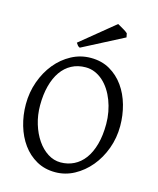

<svg xmlns="http://www.w3.org/2000/svg" viewBox="-125 -932 851 1034"><g transform="rotate(15 300.0 -414.5)"><path d="M481 -307.1Q481 -340.8 474.9 -373.8Q468.8 -406.7 457.5 -436.3Q446.3 -465.8 429.9 -491Q413.6 -516.1 393.1 -534.4Q372.6 -552.7 348.1 -563.2Q323.7 -573.7 295.9 -573.7Q252.4 -573.7 218 -555.4Q183.6 -537.1 159.9 -503.2Q136.2 -469.2 123.5 -420.9Q110.8 -372.6 110.8 -313Q110.8 -258.3 125.7 -209.5Q140.6 -160.6 165.8 -123.8Q190.9 -86.9 224.6 -65.4Q258.3 -43.9 295.9 -43.9Q336.4 -43.9 370.4 -60.8Q404.3 -77.6 429 -110.8Q453.6 -144 467.3 -193.4Q481 -242.7 481 -307.1ZM556.6 -315.9Q556.6 -249.5 534.7 -189.7Q512.7 -129.9 474.9 -84.5Q437 -39.1 387.2 -12.2Q337.4 14.6 281.7 14.6Q223.1 14.6 177.2 -11.2Q131.3 -37.1 99.9 -80.6Q68.4 -124 51.8 -180.7Q35.2 -237.3 35.2 -298.8Q35.2 -365.2 56.6 -425.3Q78.1 -485.4 115.2 -530.8Q152.3 -576.2 202.4 -603Q252.4 -629.9 310.1 -629.9Q370.6 -629.9 416.5 -603.3Q462.4 -576.7 493.7 -532.7Q524.9 -488.8 540.8 -432.1Q556.6 -375.5 556.6 -315.9ZM236.8 -667.5Q228.5 -670.9 224.9 -675.5Q221.2 -680.2 214.8 -689.5L403.8 -844.2Q408.7 -841.3 417 -836.7Q425.3 -832 434.1 -826.9Q442.9 -821.8 450.2 -816.9Q457.5 -812 461.4 -808.1L465.8 -786.1Z"/></g></svg>

Font: Gentium Plus Viet
Style: Regular
Weight: 400
Designer: J. Victor Gaultney, Annie Olsen, Iska Routamaa, Becca Hirsbrunner
Foundry: SIL International
Version: Version 5.000